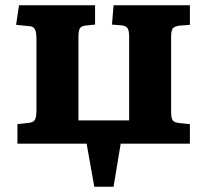

<svg xmlns="http://www.w3.org/2000/svg" viewBox="-20 -544 780 727"><path d="M337 163 308 0H46V-74L91 -79Q107 -81 112.5 -91Q118 -101 118 -127V-397Q118 -423 112 -433.5Q106 -444 91 -445L41 -450L52 -524H340V-451L303 -447Q286 -445 281.5 -435Q277 -425 277 -403V-88H469V-406Q469 -428 463 -437Q457 -446 440 -448L404 -451L410 -524H699V-450L660 -447Q639 -444 633.5 -435.5Q628 -427 628 -406V-119Q628 -98 633.5 -89Q639 -80 660 -78L699 -74V0H437L410 163Z"/></svg>

Font: Literata 7pt
Style: Bold
Weight: 700
Designer: Latin by Veronika Burian and Jose Scaglione. Greek by Irene Vlachou. Cyrillic by Vera Evstafieva.
Foundry: TypeTogether
Version: Version 3.002